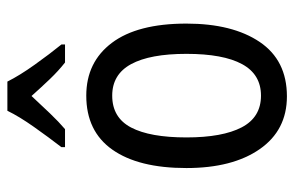

<svg xmlns="http://www.w3.org/2000/svg" viewBox="-162 -644 816 533"><g transform="rotate(-90 246.5 -378.0)"><path d="M447 -269Q447 -141 396 -65.5Q345 10 245 10Q151 10 98.5 -65.5Q46 -141 46 -269Q46 -402 97 -474.5Q148 -547 247 -547Q340 -547 393.5 -476Q447 -405 447 -269ZM131 -269Q131 -169 159 -115.5Q187 -62 247 -62Q306 -62 334.5 -114.5Q363 -167 363 -269Q363 -370 334.5 -422.5Q306 -475 247 -475Q186 -475 158.5 -422.5Q131 -370 131 -269ZM286 -766Q303 -732 333 -690Q363 -648 389 -616V-606H339Q316 -624 293 -648Q270 -672 246 -699Q221 -672 197.5 -647.5Q174 -623 154 -606H104V-616Q131 -651 160 -692Q189 -733 205 -766Z"/></g></svg>

Font: Noto Sans Thai Cond
Style: Regular
Weight: 400
Width: 3
Designer: Monotype Design Team
Foundry: Monotype Imaging Inc.
Version: Version 2.002; ttfautohint (v1.8.4.7-5d5b)